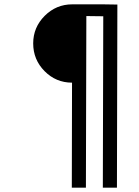

<svg xmlns="http://www.w3.org/2000/svg" viewBox="-20 -735 640 885"><path d="M456 -715 521 -714 519 130H454L456 -660L378 -661L376 130H311L312 -354Q238 -354 185.5 -407Q133 -460 133 -535Q133 -609 186 -662Q239 -715 313 -715Z"/></svg>

Font: Arcon
Style: Regular
Weight: 400
Designer: M. Zarth
Foundry: martin zarth - visuelle & digitale kommunikation
Version: Version 1.131;PS 001.131;hotconv 1.0.70;makeotf.lib2.5.58329